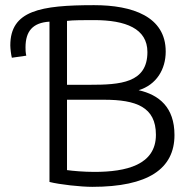

<svg xmlns="http://www.w3.org/2000/svg" viewBox="-20 -719 752 745"><path d="M20 -543C20 -531 23 -506 26 -495L82 -503C79 -515 79 -528 79 -535C79 -598 107 -631 172 -635V-13C211 -3 293 6 338 6C555 6 657 -64 657 -195C657 -303 597 -351 518 -369C587 -390 623 -450 623 -519C623 -655 494 -699 345 -699C137 -699 20 -678 20 -543ZM240 -59V-332H384C508 -332 585 -304 585 -196C585 -79 470 -52 346 -52C305 -52 260 -56 240 -59ZM345 -641C468 -641 552 -608 552 -517C552 -397 447 -390 328 -390H240V-638C263 -641 308 -641 345 -641Z"/></svg>

Font: Repo Light
Style: Regular
Weight: 300
Designer: Stefan Peev
Foundry: Context Ltd
Version: Version 001.502